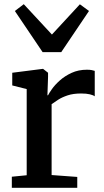

<svg xmlns="http://www.w3.org/2000/svg" viewBox="-20 -897 496 917"><path d="M36.5 0V-53L107.5 -60V-471.5L38.5 -489V-549.5L183.5 -568H186L209.5 -549.5V-530L206.5 -442H209.5Q214 -451.5 228 -471.5Q242 -491.5 265.8 -512.8Q289.5 -534 322 -549Q354.5 -564 395 -564Q409.5 -564 418.2 -562.2Q427 -560.5 432.5 -558.5V-437Q425.5 -442.5 409.2 -446.5Q393 -450.5 367 -450.5Q330 -450.5 303 -441.5Q276 -432.5 257.5 -420.5Q239 -408.5 226.5 -399.5V-61L349 -52V0ZM183.5 -648 51 -844.5 93.5 -877 228 -732 361.5 -876.5 405 -844.5 272.5 -648Z"/></svg>

Font: Merriweather SemiBold
Style: Regular
Weight: 600
Version: Version 2.100